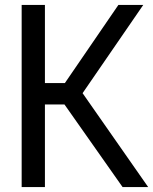

<svg xmlns="http://www.w3.org/2000/svg" viewBox="-20 -760 622 780"><path d="M68 0V-740H162.5V-422.5H243.5L461 -740H562L315.5 -381.5L582 0H478L242 -335.5H162.5V0Z"/></svg>

Font: Encode Sans Condensed Medium
Style: Regular
Weight: 500
Width: 3
Designer: Multiple Designers
Foundry: Impallari Type
Version: Version 3.000; ttfautohint (v1.8.3) -l 8 -r 50 -G 200 -x 14 